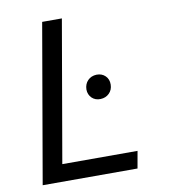

<svg xmlns="http://www.w3.org/2000/svg" viewBox="-80 -780 748 848"><g transform="rotate(-10 293.5 -355.5)"><path d="M144.5 -76.7H481.9L468.3 0H43L166 -710.9H254.4ZM306.6 -382.8Q307.1 -407.2 322.3 -422.9Q337.4 -438.5 361.8 -439.5Q385.7 -439.9 401.1 -424.8Q416.5 -409.7 416 -385.7Q415.5 -361.8 400.1 -346.7Q384.8 -331.5 361.3 -330.6Q349.6 -330.1 339.6 -333.7Q329.6 -337.4 322.3 -344.5Q314.9 -351.6 310.8 -361.3Q306.6 -371.1 306.6 -382.8Z"/></g></svg>

Font: Roboto Mono
Style: Italic
Weight: 400
Designer: Google
Version: Version 2.000985; 2015; ttfautohint (v1.3)